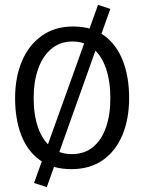

<svg xmlns="http://www.w3.org/2000/svg" viewBox="-20 -689 595 794"><path d="M436.2 -652.1 173.5 84.9 120.8 67.7 385.4 -668.9ZM436.4 -282.7Q436.4 -352.6 418.4 -405.5Q400.4 -458.4 365.6 -487.9Q330.8 -517.4 279.8 -517.4Q229 -517.4 193 -487.5Q157 -457.7 138.1 -404.9Q119.2 -352.2 119.2 -283.6Q119.2 -214.6 137.2 -162.3Q155.3 -109.9 190.9 -80.7Q226.6 -51.6 277.3 -51.6Q329 -51.6 364.7 -81Q400.4 -110.3 418.4 -162.7Q436.4 -215.1 436.4 -282.7ZM514 -283.6Q514 -197.2 486.2 -130.6Q458.5 -64.1 405.2 -26.8Q352 10.5 275.2 10.5Q196.5 10.5 144.7 -27Q92.9 -64.5 67.6 -130.8Q42.4 -197 42.4 -282.7Q42.4 -369.2 70.8 -436.3Q99.3 -503.4 153.3 -541.4Q207.2 -579.5 282.3 -579.5Q360.6 -579.5 411.7 -541.4Q462.8 -503.4 488.4 -436.9Q514 -370.5 514 -283.6Z"/></svg>

Font: Yaldevi ExtraLight
Style: Regular
Weight: 200
Designer: Sol Matas, Rajitha Manaperi, Kosala Senevirathne
Foundry: Mooniak
Version: Version 1.100